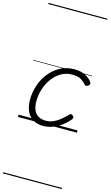

<svg xmlns="http://www.w3.org/2000/svg" viewBox="-211 -1077 946 1643"><g transform="rotate(15 262.0 -255.0)"><path d="M228 19Q172 19 135 -4.5Q98 -28 79.5 -70.5Q61 -113 61 -169Q61 -236 82.5 -299Q104 -362 144 -411.5Q184 -461 239.5 -490Q295 -519 363 -519Q418 -519 459 -498.5Q500 -478 520 -447Q526 -438 524 -431Q522 -424 512 -415Q502 -408 493 -408Q484 -408 478 -416Q459 -439 431.5 -454.5Q404 -470 356 -470Q301 -470 257 -444Q213 -418 181.5 -374.5Q150 -331 133.5 -278Q117 -225 117 -171Q117 -127 129.5 -95.5Q142 -64 168.5 -47.5Q195 -31 234 -30Q270 -30 300.5 -42.5Q331 -55 360.5 -78.5Q390 -102 419 -133Q427 -142 435.5 -140Q444 -138 451 -131Q458 -125 459 -117Q460 -109 452 -100Q420 -61 382 -34.5Q344 -8 305 5.5Q266 19 228 19ZM0 490H522V500H0ZM0 -20H522V0H0ZM0 -505H522V-500H0ZM0 -1010H522V-1000H0Z"/></g></svg>

Font: Playwrite AU VIC Guides
Style: Regular
Weight: 400
Designer: Veronika Burian, José Scaglione
Foundry: TypeTogether
Version: Version 1.003